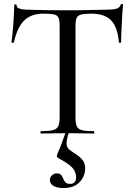

<svg xmlns="http://www.w3.org/2000/svg" viewBox="-20 -674 677 969"><path d="M199 -605Q137 -605 102 -570.5Q67 -536 50 -460Q49 -458 43.5 -458Q38 -458 38 -461Q40 -474 42.5 -498Q45 -522 47 -550Q49 -578 50.5 -604Q52 -630 52 -647Q52 -652 58 -652Q64 -652 64 -647Q64 -637 74 -632.5Q84 -628 97 -626.5Q110 -625 119 -625Q205 -622 320 -622Q390 -622 432 -623.5Q474 -625 513 -625Q547 -625 565.5 -629.5Q584 -634 589 -650Q590 -654 595.5 -654Q601 -654 601 -650Q599 -635 597.5 -608Q596 -581 594.5 -552Q593 -523 592 -498Q591 -473 591 -461Q591 -458 585.5 -458Q580 -458 580 -461Q573 -539 540 -572Q507 -605 442 -605Q407 -605 389.5 -600.5Q372 -596 366.5 -583Q361 -570 361 -542V-81Q361 -52 367.5 -37Q374 -22 393.5 -17Q413 -12 454 -12Q456 -12 456 -6Q456 0 454 0Q427 0 393.5 -1Q360 -2 320 -2Q282 -2 248.5 -1Q215 0 187 0Q184 0 184 -6Q184 -12 187 -12Q226 -12 246.5 -17Q267 -22 274 -37Q281 -52 281 -81V-544Q281 -571 275 -584.5Q269 -598 251 -601.5Q233 -605 199 -605ZM331 -18Q319 20 316.5 41Q314 62 323 73.5Q332 85 355 99Q376 111 393 129Q410 147 410 176Q410 198 399 221Q388 244 364 259.5Q340 275 300 275Q270 275 251 265Q232 255 232 234Q232 220 242.5 210.5Q253 201 266 201Q282 201 288.5 209Q295 217 299 227.5Q303 238 310 246Q317 254 334 254Q364 254 364 220Q364 194 346 173.5Q328 153 280 127Q268 121 267 116Q266 111 272 97Q282 75 287.5 59.5Q293 44 299.5 26.5Q306 9 316 -19Z"/></svg>

Font: Cormorant Garamond Light Medium
Style: Regular
Weight: 500
Version: Version 4.001